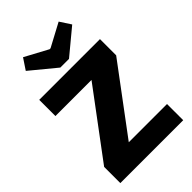

<svg xmlns="http://www.w3.org/2000/svg" viewBox="-272 -1038 1140 1140"><g transform="rotate(-45 297.5 -468.5)"><path d="M267 -737 108 -868 154 -937 299 -859H307L453 -937L498 -868L340 -737ZM562 -136V0H34V-136L346 -554H43V-690H553V-554L241 -136Z"/></g></svg>

Font: Ezarion Extra Bold
Style: Regular
Weight: 800
Designer: Natanael Gama
Version: Version 1.001;PS 001.001;hotconv 1.0.70;makeotf.lib2.5.58329